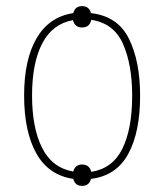

<svg xmlns="http://www.w3.org/2000/svg" viewBox="-20 -578 540 629"><path d="M249 31Q272 31 278 8Q361 -2 400 -73.5Q439 -145 439 -264Q439 -377 402.5 -451Q366 -525 278 -535Q272 -558 249 -558Q226 -558 220 -535Q141 -523 100 -453Q59 -383 59 -265Q59 -147 99 -75.5Q139 -4 220 8Q226 31 249 31ZM249 -39Q226 -39 220 -16Q151 -28 118 -93.5Q85 -159 85 -265Q85 -372 118.5 -436Q152 -500 219 -512Q225 -488 249 -488Q274 -488 279 -513Q353 -502 383 -434Q413 -366 413 -265Q413 -156 381 -91Q349 -26 279 -15Q273 -39 249 -39Z"/></svg>

Font: Noto Sans Mono UI Condensed Thin
Style: Regular
Weight: 250
Width: 3
Designer: Monotype Design team
Foundry: Monotype Imaging Inc.
Version: 1.000